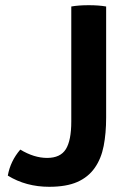

<svg xmlns="http://www.w3.org/2000/svg" viewBox="-20 -708 500 738"><path d="M58 -133Q111 -101 161 -101Q212 -101 233 -134.5Q254 -168 254 -241V-683Q282 -688 321 -688Q360 -688 388 -683V-256Q388 -196 378.5 -147Q369 -98 344 -62.5Q319 -27 277 -8.5Q235 10 169 10Q80 10 10 -33Q20 -89 58 -133Z"/></svg>

Font: Signika
Style: Semibold
Weight: 600
Designer: Anna Giedrys
Foundry: Anna Giedrys
Version: Version 1.001